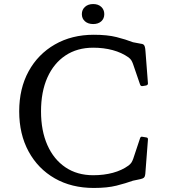

<svg xmlns="http://www.w3.org/2000/svg" viewBox="-20 -922 836 950"><path d="M444 8Q334 8 251 -39.5Q168 -87 121.5 -172.5Q75 -258 75 -371Q75 -484 121.5 -569Q168 -654 251.5 -702Q335 -750 444 -750Q511 -750 556.5 -738.5Q602 -727 638 -713L675 -706Q685 -705 689.5 -702Q694 -699 696.5 -691Q699 -683 700 -666L712 -510Q713 -502 703 -499L685 -496Q676 -495 673 -504L638 -606Q634 -617 629.5 -624Q625 -631 616 -638Q582 -662 537.5 -674Q493 -686 441 -686Q362 -686 304 -647.5Q246 -609 214.5 -538.5Q183 -468 183 -371Q183 -275 214.5 -204Q246 -133 304 -94Q362 -55 441 -55Q494 -55 538.5 -67Q583 -79 616 -103Q626 -111 630.5 -118Q635 -125 639 -136L673 -238Q676 -248 686 -245L704 -242Q713 -241 712 -231L699 -62Q698 -53 695.5 -47.5Q693 -42 685.5 -39Q678 -36 662 -33L638 -28Q602 -15 556.5 -3.5Q511 8 444 8ZM441 -803Q416 -803 400.5 -816.5Q385 -830 385 -852Q385 -874 400.5 -888Q416 -902 441 -902Q466 -902 481 -888Q496 -874 496 -852Q496 -830 481 -816.5Q466 -803 441 -803Z"/></svg>

Font: Hahmlet
Style: Regular
Weight: 400
Designer: Minjoo Ham & Mark Frömberg
Foundry: hypertype
Version: Version 1.002